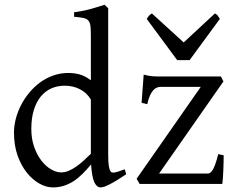

<svg xmlns="http://www.w3.org/2000/svg" viewBox="-20 -777 1002 811"><path d="M513.2 -41Q490.7 -25.9 473.4 -15.4Q456.1 -4.9 443.1 1.7Q430.2 8.3 420.9 11.5Q411.6 14.6 404.8 14.6Q388.7 14.6 378.4 -7.3Q368.2 -29.3 364.7 -82.5Q346.2 -60.1 327.9 -42Q309.6 -23.9 290.3 -11.5Q271 1 249.5 7.8Q228 14.6 203.1 14.6Q175.8 14.6 147 -1.2Q118.2 -17.1 94 -46.9Q69.8 -76.7 54.4 -119.6Q39.1 -162.6 39.1 -216.8Q39.1 -244.6 46.6 -274.4Q54.2 -304.2 68.4 -332Q82.5 -359.9 103 -384.8Q123.5 -409.7 148.9 -428.5Q174.3 -447.3 204.6 -458Q234.9 -468.8 269 -468.8Q292 -468.8 314.7 -463.1Q337.4 -457.5 363.8 -438V-622.1Q363.8 -648.9 362.3 -664.8Q360.8 -680.7 354 -689.2Q347.2 -697.8 333 -700.9Q318.8 -704.1 293 -706.1V-725.1Q333 -730.5 364.7 -739.5Q396.5 -748.5 421.9 -756.8L437 -742.2V-124Q437 -106.9 437.7 -94.7Q438.5 -82.5 439.9 -74.2Q441.4 -65.9 443.4 -60.5Q445.3 -55.2 448.2 -51.8Q452.6 -46.4 465.1 -48.6Q477.5 -50.8 506.8 -62ZM363.8 -127.4V-356.4Q347.7 -384.3 318.4 -399.7Q289.1 -415 253.9 -415Q222.7 -415 196.8 -403.6Q170.9 -392.1 152.1 -369.1Q133.3 -346.2 122.8 -312Q112.3 -277.8 112.3 -231.9Q112.3 -190.4 124.3 -156.5Q136.2 -122.6 154.8 -98.6Q173.3 -74.7 195.6 -61.8Q217.8 -48.8 237.8 -48.8Q254.4 -48.8 270.5 -55.7Q286.6 -62.5 302.2 -73.5Q317.9 -84.5 333.3 -98.6Q348.6 -112.8 363.8 -127.4ZM924.8 -121.1Q924.8 -105.5 924.3 -87.9Q923.8 -70.3 923.1 -53.7Q922.4 -37.1 921.4 -22.9Q920.4 -8.8 918.9 0H569.8L557.1 -22L828.1 -410.2H659.2Q651.4 -410.2 643.3 -407.2Q635.3 -404.3 627.7 -396.2Q620.1 -388.2 613.5 -373.8Q606.9 -359.4 602.1 -336.9L578.1 -342.8L586.9 -461.9Q597.7 -459 606.4 -457.3Q615.2 -455.6 624.8 -454.8Q634.3 -454.1 645.5 -454.1H913.1L923.8 -433.1L651.9 -43.9H857.9Q870.1 -43.9 880.4 -62.7Q890.6 -81.5 901.9 -126ZM780.8 -522.9H728.5L599.6 -697.3Q603 -702.1 605.5 -705.6Q607.9 -709 610.1 -711.4Q612.3 -713.9 615 -715.8Q617.7 -717.8 621.6 -720.2L755.9 -597.7L887.7 -720.2Q896 -715.8 899.4 -711.4Q902.8 -707 908.7 -697.3Z"/></svg>

Font: Gentium Unicode
Style: Regular
Weight: 400
Version: Version 1.009